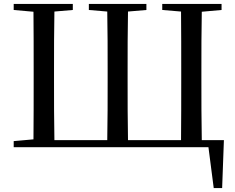

<svg xmlns="http://www.w3.org/2000/svg" viewBox="-20 -752 1201 981"><path d="M50 0H1045L1072 209H1115L1124 -36H1011C1009 -137 1009 -239 1009 -345V-390C1009 -492 1009 -593 1011 -692L1112 -701V-732H809V-701L905 -693C906 -593 906 -492 906 -390V-345C906 -238 906 -136 905 -36H634C632 -136 632 -238 632 -345V-390C632 -492 632 -593 634 -693L728 -701V-732H434V-701L528 -693C530 -593 530 -493 530 -390V-345C530 -239 530 -137 528 -36H258C256 -136 256 -238 256 -345V-390C256 -493 256 -593 258 -693L352 -701V-732H50V-701L151 -692C152 -593 152 -492 152 -390V-345C152 -240 152 -140 151 -40L50 -31Z"/></svg>

Font: Noto Serif JP Medium
Style: Regular
Weight: 500
Designer: Ryoko NISHIZUKA 西塚涼子 (kana & ideographs); Frank Grießhammer (Latin, Greek & Cyrillic); Wenlong ZHANG 张文龙 (bopomofo); San
Foundry: Adobe
Version: Version 2.001;hotconv 1.1.0;makeotfexe 2.6.0